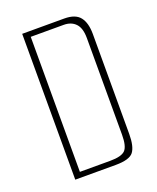

<svg xmlns="http://www.w3.org/2000/svg" viewBox="-120 -693 628 767"><g transform="rotate(-20 194.0 -310.0)"><path d="M67 -620H246Q293 -620 312.5 -595Q332 -570 332 -523V-98Q332 -45 315 -22.5Q298 0 239 0H67ZM224 -23Q271 -23 287.5 -39Q304 -55 304 -105V-516Q304 -558 285.5 -577.5Q267 -597 235 -597H95V-23Z"/></g></svg>

Font: Smooch Sans Thin ExtraLight
Style: Regular
Weight: 250
Version: Version 1.010